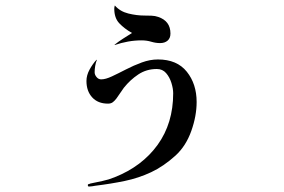

<svg xmlns="http://www.w3.org/2000/svg" viewBox="-20 -646 1040 704"><path d="M701 -272Q701 -221 681.5 -166Q662 -111 624 -76Q580 -36 534 -14.5Q488 7 437.5 17.5Q387 28 330 35Q324 36 318 37Q312 38 306 38Q302 38 302 32Q302 30 305 29Q308 28 309 28Q310 28 310 27.5Q310 27 311 27Q334 22 356 17.5Q378 13 400 4Q501 -36 558 -115Q615 -194 615 -304Q615 -321 608.5 -342Q602 -363 589 -378Q576 -393 555 -393Q517 -393 487 -373Q457 -353 434 -324Q427 -314 420.5 -304.5Q414 -295 407 -285Q401 -277 394 -271.5Q387 -266 376 -266Q339 -266 318 -289Q297 -312 297 -349Q297 -370 308.5 -391Q320 -412 334 -427L335 -426Q331 -416 329 -404Q327 -392 327 -381Q327 -372 334 -363.5Q341 -355 351 -355Q367 -355 390.5 -366Q414 -377 442 -391.5Q470 -406 500 -417Q530 -428 559 -428Q629 -428 665 -383Q701 -338 701 -272ZM605 -523Q605 -506 594.5 -497Q584 -488 567 -488Q551 -488 534.5 -493Q518 -498 499 -498Q474 -498 449 -493.5Q424 -489 401 -481L400 -482Q415 -494 431.5 -504.5Q448 -515 464 -525Q436 -541 417.5 -560.5Q399 -580 399 -614Q399 -617 399.5 -620Q400 -623 401 -626Q420 -604 450.5 -596.5Q481 -589 509 -589Q521 -589 535 -588.5Q549 -588 560 -584Q605 -569 605 -523Z"/></svg>

Font: Kaisei Tokumin Medium
Style: Regular
Weight: 500
Designer: Font-Kai, 金井和夫
Foundry: KAZUO KANAI
Version: Version 5.003